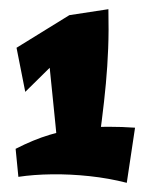

<svg xmlns="http://www.w3.org/2000/svg" viewBox="-20 -854 328 418"><path d="M111 -476Q111 -477 109.5 -491Q108 -505 106 -528Q104 -551 101 -580Q98 -609 95 -639.5Q92 -670 89 -698.5Q86 -727 84 -750L131 -821L216 -834Q217 -787 215.5 -748.5Q214 -710 210.5 -672Q207 -634 201.5 -591Q196 -548 188 -494ZM256 -456Q217 -466 175 -470.5Q133 -475 93 -474.5Q53 -474 20 -469L14 -530Q53 -550 88 -560.5Q123 -571 154.5 -574.5Q186 -578 216 -578Q246 -578 274 -576ZM35 -654 16 -750 131 -821 174 -791Z"/></svg>

Font: Marhey Light
Style: Bold
Weight: 700
Version: Version 1.000